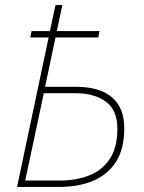

<svg xmlns="http://www.w3.org/2000/svg" viewBox="-20 -734 564 754"><path d="M47 0 171 -587H99L104 -612H176L198 -714H225L203 -612H371L366 -587H198L157 -393H280Q371 -393 419.5 -352Q468 -311 468 -230Q468 -150 436 -99.5Q404 -49 347 -24.5Q290 0 214 0ZM79 -25H214Q278 -25 329 -44.5Q380 -64 410.5 -109Q441 -154 441 -229Q441 -302 395.5 -335Q350 -368 276 -368H152Z"/></svg>

Font: Noto Sans Disp Thin
Style: Italic
Weight: 100
Italic angle: -12°
Designer: Monotype Design Team
Foundry: Monotype Imaging Inc.
Version: Version 2.000;GOOG;noto-source:20170915:90ef993387c0